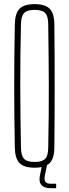

<svg xmlns="http://www.w3.org/2000/svg" viewBox="-20 -826 342 952"><path d="M151.5 5.5Q99 5.5 76.8 -17.5Q54.5 -40.5 53.5 -93.5Q52 -175 51.2 -250.5Q50.5 -326 50.5 -399.8Q50.5 -473.5 51.2 -548.8Q52 -624 53.5 -705.5Q54.5 -759.5 76.8 -782.5Q99 -805.5 151.5 -805.5Q204 -805.5 226.5 -782.5Q249 -759.5 249.5 -705.5Q250.5 -624 250.8 -548.5Q251 -473 251 -399.5Q251 -326 250.8 -250.5Q250.5 -175 249.5 -93.5Q249 -40.5 226.5 -17.5Q204 5.5 151.5 5.5ZM151.5 -23Q188.5 -23 203.5 -38Q218.5 -53 219 -91.5Q221 -174.5 221.5 -251.5Q222 -328.5 222 -403Q222 -477.5 221 -552.8Q220 -628 219 -708Q218.5 -747 203.5 -762Q188.5 -777 151.5 -777Q115 -777 100 -762Q85 -747 84 -708Q82 -628 81.2 -552.8Q80.5 -477.5 80.5 -403Q80.5 -328.5 81.5 -251.5Q82.5 -174.5 84 -91.5Q85 -53 100 -38Q115 -23 151.5 -23ZM258.5 107H231Q199 107 185.5 91.5Q172 76 177.5 46.5L189 -9.5H213.5L202 46.5Q198.5 66 205.2 75.5Q212 85 231 85H258.5Z"/></svg>

Font: Big Shoulders Display Thin ExtraLight
Style: Regular
Weight: 250
Version: Version 2.002